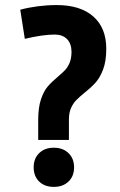

<svg xmlns="http://www.w3.org/2000/svg" viewBox="-20 -732 478 763"><path d="M131.8 -254.9Q131.8 -304.7 142.8 -337.2Q153.8 -369.6 169.2 -387.7Q184.6 -405.8 209.5 -426.8Q228.5 -442.9 239.3 -454.3Q250 -465.8 257.1 -483.6Q264.2 -501.5 264.2 -526.9Q263.7 -558.6 246.6 -576.4Q229.5 -594.2 198.7 -594.7Q149.9 -594.7 78.6 -577.6L60.5 -693.4Q92.3 -702.1 130.1 -707Q168 -711.9 205.1 -711.9Q299.3 -711.9 350.8 -666.5Q402.3 -621.1 402.3 -538.6Q402.3 -489.7 390.1 -457Q377.9 -424.3 360.8 -405Q343.8 -385.7 316.4 -363.8Q294.9 -346.2 282.7 -333.7Q270.5 -321.3 262.2 -302.5Q253.9 -283.7 253.9 -257.8V-175.8H131.8ZM193.8 10.7Q157.7 10.7 135.7 -10.5Q113.8 -31.7 113.8 -66.9Q113.8 -102.1 135.7 -123.5Q157.7 -145 193.8 -145Q230 -145 252.2 -123.5Q274.4 -102.1 274.4 -66.9Q274.4 -31.7 252.2 -10.5Q230 10.7 193.8 10.7Z"/></svg>

Font: DavidDev Light
Style: Regular
Weight: 300
Designer: David.dev
Foundry: David.dev
Version: Version 1.001;FEAKit 1.0